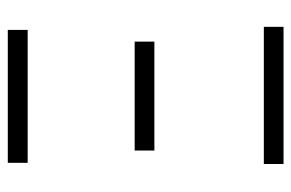

<svg xmlns="http://www.w3.org/2000/svg" viewBox="-148 -603 751 495"><g transform="rotate(-90 227.5 -355.5)"><path d="M55.2 -710.9H397.9V-659.7H55.2ZM86.9 -383.8H367.7V-333H86.9ZM52.2 -50.8H405.8V0H52.2Z"/></g></svg>

Font: RobotoCondensed-Light
Style: Light
Weight: 300
Designer: Google
Version: Version 1.200311; 2013